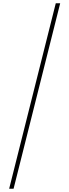

<svg xmlns="http://www.w3.org/2000/svg" viewBox="-20 -886 424 1174"><path d="M348 -866H321L36 268H63Z"/></svg>

Font: Noto Sans Telugu UI Thin
Style: Regular
Weight: 100
Designer: Jelle Bosma - Monotype Design Team
Foundry: Monotype Imaging Inc.
Version: Version 2.005